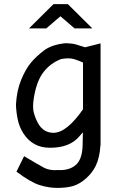

<svg xmlns="http://www.w3.org/2000/svg" viewBox="-20 -710 590 934"><path d="M144.5 -232.9C153.3 -288.2 169.1 -330.5 191.9 -359.6C214.7 -388.8 243.3 -409.8 277.8 -422.9C303.5 -427.4 324.4 -427.2 340.3 -422.4C356.3 -417.5 370.8 -411.9 383.8 -405.8V-178.2C357.4 -140.5 332.3 -112 308.3 -92.8C284.4 -73.6 261.7 -64 240.2 -64C223.3 -64 208.6 -68 196 -76.2C183.5 -84.3 173.1 -95.9 164.8 -111.1C156.5 -126.2 149.8 -142.7 144.8 -160.6C139.7 -178.5 139.6 -202.6 144.5 -232.9ZM469.2 -3.4V-499L394 -480C375.8 -485.5 361 -490.1 349.6 -493.7C338.2 -497.2 321.6 -499.3 299.8 -500C254.2 -495.4 218.7 -483.4 193.1 -463.9C167.6 -444.3 146.4 -424.4 129.6 -404.1C112.9 -383.7 97.3 -356.3 83 -321.8C68.7 -287.3 60.2 -247.1 57.6 -201.2C58.3 -177.4 61.2 -153.1 66.4 -128.2C71.6 -103.3 81.3 -80.1 95.5 -58.6C109.6 -37.1 127.3 -20.5 148.4 -8.8C169.6 2.9 194.5 8.8 223.1 8.8C286.9 8.8 334.3 -9.4 365.2 -45.9C371.4 -53.4 377.4 -60.2 383.3 -66.4L381.8 0C380.2 44.6 368.7 75.8 347.4 93.5C326.1 111.2 298 119.1 263.2 117.2C235.5 119.5 212.6 115.7 194.3 106C176.1 96.2 143.7 77.5 97.2 49.8L60.1 125C106 159.5 143.6 181.3 173.1 190.4C202.6 199.5 231 204.1 258.3 204.1C289.6 204.1 315.6 200.9 336.4 194.6C357.3 188.2 377.8 176.1 398.2 158.2C418.5 140.3 434.2 120.1 445.3 97.7C458.7 69.7 466.3 36.6 468.3 -1.5C468.9 -2.1 469.2 -2.8 469.2 -3.4ZM310.1 -689.9H240.2L121.1 -571.8H205.1L273.9 -630.9L342.8 -571.8H429.2ZM0 -490.2Z"/></svg>

Font: CodeNewRoman Nerd Font Mono
Style: Regular
Weight: 400
Monospace: yes
Designer: Sam Radian
Foundry: Code New Roman
Version: Version 2.00 November 29, 2014;Nerd Fonts 3.2.1